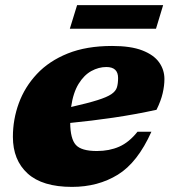

<svg xmlns="http://www.w3.org/2000/svg" viewBox="-20 -717 670 752"><path d="M573 -201Q519 -80.5 441.5 -32.8Q364 15 262 15Q146 15 88.2 -37.5Q30.5 -90 30.5 -181Q30.5 -249.5 53.8 -313Q77 -376.5 124.5 -427.2Q172 -478 245.2 -507.5Q318.5 -537 419 -537Q492.5 -537 537.5 -519.5Q582.5 -502 603.2 -472.8Q624 -443.5 624 -407.5Q624 -381.5 617.2 -352Q610.5 -322.5 593 -287Q511 -269 424.2 -256.2Q337.5 -243.5 255 -235.5Q255.5 -173.5 277 -149.5Q298.5 -125.5 359.5 -125.5Q408 -125.5 446.8 -142.5Q485.5 -159.5 518.5 -201ZM396.5 -454.5Q366.5 -454.5 337.8 -438.8Q309 -423 287.8 -388.5Q266.5 -354 258.5 -298Q324.5 -313 361.8 -324.8Q399 -336.5 416.2 -348.2Q433.5 -360 438 -375Q442.5 -390 442.5 -411.5Q442.5 -454.5 396.5 -454.5ZM253.5 -604.5 282 -697H619L591 -604.5Z"/></svg>

Font: Newsreader 6pt ExtraBold
Style: Italic
Weight: 800
Italic angle: -17°
Designer: Hugues Gentile
Foundry: Production Type
Version: Version 1.003; ttfautohint (v1.8.3)